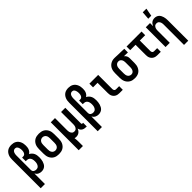

<svg xmlns="http://www.w3.org/2000/svg" viewBox="214 -2057 3572 3572"><g transform="rotate(-45 2000.0 -271.0)"><path d="M59 215V-535Q59 -561 62.5 -587Q66 -613 76 -637.5Q86 -662 102.5 -683Q119 -704 141.5 -718Q164 -732 190 -737.5Q216 -743 242 -743Q268 -743 293.5 -737.5Q319 -732 341.5 -718.5Q364 -705 380.5 -684.5Q397 -664 407 -640Q417 -616 421 -590.5Q425 -565 425 -539Q425 -517 422 -495.5Q419 -474 410.5 -453.5Q402 -433 387.5 -416Q373 -399 355 -388Q379 -376 398.5 -357Q418 -338 429.5 -314Q441 -290 445 -263Q449 -236 449 -210Q449 -185 446 -159.5Q443 -134 436 -110Q429 -86 417 -63.5Q405 -41 386.5 -24.5Q368 -8 343.5 0Q319 8 294 8Q275 8 256.5 4Q238 0 221.5 -9Q205 -18 192 -31.5Q179 -45 170 -62V215ZM247 -88Q262 -88 276.5 -92.5Q291 -97 301.5 -106.5Q312 -116 319.5 -129.5Q327 -143 331 -157Q335 -171 336.5 -185.5Q338 -200 338 -215Q338 -229 336.5 -243Q335 -257 331 -271Q327 -285 320 -297.5Q313 -310 302 -319Q291 -328 277.5 -332.5Q264 -337 250 -337H218V-433H250Q261 -433 271.5 -437.5Q282 -442 289.5 -450.5Q297 -459 302 -469.5Q307 -480 309.5 -491Q312 -502 313 -513.5Q314 -525 314 -536Q314 -549 312.5 -561Q311 -573 308 -585Q305 -597 300 -608.5Q295 -620 286.5 -629Q278 -638 266 -642.5Q254 -647 242 -647Q230 -647 218 -642Q206 -637 197.5 -628Q189 -619 184 -607.5Q179 -596 176 -584Q173 -572 171.5 -559.5Q170 -547 170 -535V-154L171 -150Q171 -136 177 -123.5Q183 -111 194.5 -103Q206 -95 219.5 -91.5Q233 -88 247 -88Z M750 8Q723 8 695.5 3Q668 -2 644 -15Q620 -28 601.5 -48.5Q583 -69 571.5 -93.5Q560 -118 555.5 -145.5Q551 -173 551 -200V-320Q551 -347 555.5 -374.5Q560 -402 571.5 -426.5Q583 -451 601.5 -471.5Q620 -492 644 -505Q668 -518 695.5 -523Q723 -528 750 -528Q777 -528 804.5 -523Q832 -518 856 -505Q880 -492 898.5 -471.5Q917 -451 928.5 -426.5Q940 -402 944.5 -374.5Q949 -347 949 -320V-200Q949 -173 944.5 -145.5Q940 -118 928.5 -93.5Q917 -69 898.5 -48.5Q880 -28 856 -15Q832 -2 804.5 3Q777 8 750 8ZM750 -88Q770 -88 788.5 -97Q807 -106 818.5 -123Q830 -140 834 -160Q838 -180 838 -200V-320Q838 -340 834 -360Q830 -380 818.5 -397Q807 -414 788.5 -423Q770 -432 750 -432Q730 -432 711.5 -423Q693 -414 681.5 -397Q670 -380 666 -360Q662 -340 662 -320V-200Q662 -180 666 -160Q670 -140 681.5 -123Q693 -106 711.5 -97Q730 -88 750 -88Z M1059 215V-520H1170V-200Q1170 -187 1171.5 -174Q1173 -161 1176.5 -148.5Q1180 -136 1186.5 -125Q1193 -114 1202.5 -105Q1212 -96 1224.5 -92Q1237 -88 1250 -88Q1263 -88 1275.5 -92Q1288 -96 1297.5 -105Q1307 -114 1313.5 -125Q1320 -136 1323.5 -148.5Q1327 -161 1328.5 -174Q1330 -187 1330 -200V-520H1441V-108Q1441 -104 1442 -100Q1443 -96 1446 -93Q1449 -90 1453 -89Q1457 -88 1461 -88H1478V8H1461Q1439 8 1417 3.5Q1395 -1 1376.5 -13Q1358 -25 1346 -44Q1334 -63 1331 -85Q1323 -65 1311 -47.5Q1299 -30 1282.5 -17Q1266 -4 1245.5 2Q1225 8 1204 8Q1194 8 1183.5 6.5Q1173 5 1163 2Q1167 28 1168.5 54.5Q1170 81 1170 107V215Z M1559 215V-535Q1559 -561 1562.5 -587Q1566 -613 1576 -637.5Q1586 -662 1602.5 -683Q1619 -704 1641.5 -718Q1664 -732 1690 -737.5Q1716 -743 1742 -743Q1768 -743 1793.5 -737.5Q1819 -732 1841.5 -718.5Q1864 -705 1880.5 -684.5Q1897 -664 1907 -640Q1917 -616 1921 -590.5Q1925 -565 1925 -539Q1925 -517 1922 -495.5Q1919 -474 1910.5 -453.5Q1902 -433 1887.5 -416Q1873 -399 1855 -388Q1879 -376 1898.5 -357Q1918 -338 1929.5 -314Q1941 -290 1945 -263Q1949 -236 1949 -210Q1949 -185 1946 -159.5Q1943 -134 1936 -110Q1929 -86 1917 -63.5Q1905 -41 1886.5 -24.5Q1868 -8 1843.5 0Q1819 8 1794 8Q1775 8 1756.5 4Q1738 0 1721.5 -9Q1705 -18 1692 -31.5Q1679 -45 1670 -62V215ZM1747 -88Q1762 -88 1776.5 -92.5Q1791 -97 1801.5 -106.5Q1812 -116 1819.5 -129.5Q1827 -143 1831 -157Q1835 -171 1836.5 -185.5Q1838 -200 1838 -215Q1838 -229 1836.5 -243Q1835 -257 1831 -271Q1827 -285 1820 -297.5Q1813 -310 1802 -319Q1791 -328 1777.5 -332.5Q1764 -337 1750 -337H1718V-433H1750Q1761 -433 1771.5 -437.5Q1782 -442 1789.5 -450.5Q1797 -459 1802 -469.5Q1807 -480 1809.5 -491Q1812 -502 1813 -513.5Q1814 -525 1814 -536Q1814 -549 1812.5 -561Q1811 -573 1808 -585Q1805 -597 1800 -608.5Q1795 -620 1786.5 -629Q1778 -638 1766 -642.5Q1754 -647 1742 -647Q1730 -647 1718 -642Q1706 -637 1697.5 -628Q1689 -619 1684 -607.5Q1679 -596 1676 -584Q1673 -572 1671.5 -559.5Q1670 -547 1670 -535V-154L1671 -150Q1671 -136 1677 -123.5Q1683 -111 1694.5 -103Q1706 -95 1719.5 -91.5Q1733 -88 1747 -88Z M2349 0Q2328 0 2307.5 -3.5Q2287 -7 2268.5 -16Q2250 -25 2235 -40Q2220 -55 2210.5 -74Q2201 -93 2197.5 -113.5Q2194 -134 2194 -155V-424H2075V-520H2306V-155Q2306 -144 2307.5 -134Q2309 -124 2314.5 -115Q2320 -106 2329.5 -101Q2339 -96 2349 -96H2434V0Z M2749 8Q2722 8 2695 3Q2668 -2 2644 -15.5Q2620 -29 2601.5 -49Q2583 -69 2571.5 -94Q2560 -119 2555.5 -146Q2551 -173 2551 -200V-320Q2551 -346 2555 -372Q2559 -398 2569.5 -422Q2580 -446 2597 -466Q2614 -486 2636.5 -500Q2659 -514 2684 -521Q2709 -528 2735 -528H2750L2993 -520V-424L2891 -427Q2903 -418 2913 -406Q2923 -394 2929.5 -380Q2936 -366 2938.5 -350.5Q2941 -335 2941 -320V-200Q2941 -173 2937 -146.5Q2933 -120 2922 -95.5Q2911 -71 2893.5 -50Q2876 -29 2852.5 -16Q2829 -3 2802.5 2.5Q2776 8 2749 8ZM2749 -88Q2762 -88 2774.5 -92Q2787 -96 2797 -104.5Q2807 -113 2813 -124.5Q2819 -136 2823 -148.5Q2827 -161 2828.5 -174Q2830 -187 2830 -200V-320Q2830 -339 2827 -357.5Q2824 -376 2815 -392.5Q2806 -409 2790.5 -420Q2775 -431 2756 -432H2744Q2724 -432 2707 -421.5Q2690 -411 2680 -394.5Q2670 -378 2666 -358.5Q2662 -339 2662 -320V-200Q2662 -180 2666 -160Q2670 -140 2681 -123.5Q2692 -107 2710.5 -97.5Q2729 -88 2749 -88Z M3349 0Q3328 0 3307.5 -3.5Q3287 -7 3268.5 -16Q3250 -25 3235 -40Q3220 -55 3210.5 -74Q3201 -93 3197.5 -113.5Q3194 -134 3194 -155V-424H3053V-520H3447V-424H3306V-155Q3306 -144 3307.5 -134Q3309 -124 3314.5 -115Q3320 -106 3329.5 -101Q3339 -96 3349 -96H3434V0Z M3704 -600 3716 -757H3812L3783 -600ZM3830 215V-320Q3830 -333 3828.5 -346Q3827 -359 3823.5 -371.5Q3820 -384 3813.5 -395Q3807 -406 3797.5 -415Q3788 -424 3775.5 -428Q3763 -432 3750 -432Q3737 -432 3724.5 -428Q3712 -424 3702.5 -415Q3693 -406 3686.5 -395Q3680 -384 3676.5 -371.5Q3673 -359 3671.5 -346Q3670 -333 3670 -320V0H3559V-520H3670V-438Q3678 -458 3690 -475Q3702 -492 3718.5 -504.5Q3735 -517 3755 -522.5Q3775 -528 3796 -528Q3820 -528 3843 -520Q3866 -512 3883.5 -496Q3901 -480 3912 -458.5Q3923 -437 3929.5 -414Q3936 -391 3938.5 -367.5Q3941 -344 3941 -320V215Z"/></g></svg>

Font: Iosevka SS18
Style: Bold
Weight: 700
Monospace: yes
Designer: Belleve Invis
Foundry: Belleve Invis
Version: Version 25.1.1; ttfautohint (v1.8.4)